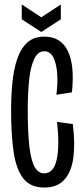

<svg xmlns="http://www.w3.org/2000/svg" viewBox="-20 -835 377 865"><path d="M180 10Q117 10 85 -31Q53 -72 41.5 -149.5Q30 -227 30 -337Q30 -400 35.5 -459.5Q41 -519 56.5 -566.5Q72 -614 101.5 -642Q131 -670 180 -670Q254 -670 285.5 -605.5Q317 -541 304 -419L234 -408Q241 -461 237.5 -505.5Q234 -550 220 -577Q206 -604 180 -604Q150 -604 133.5 -568Q117 -532 111 -472Q105 -412 105 -342Q105 -233 113 -170Q121 -107 137.5 -80.5Q154 -54 179 -54Q222 -54 235.5 -116.5Q249 -179 237 -286L308 -276Q319 -189 310.5 -125Q302 -61 270 -25.5Q238 10 180 10ZM78 -815 166 -757 254 -815V-748L166 -691L78 -748Z"/></svg>

Font: Bricolage Grotesque 96pt Condensed Light
Style: Regular
Weight: 300
Width: 3
Designer: Mathieu Triay
Foundry: Atelier Triay
Version: Version 1.001; ttfautohint (v1.8.4.7-5d5b);gftools[0.9.33.de